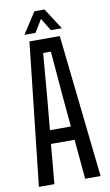

<svg xmlns="http://www.w3.org/2000/svg" viewBox="-103 -1009 605 1060"><g transform="rotate(-10 199.0 -479.5)"><path d="M25.9 0 113.9 -800H284L371.6 0H285.2L265 -221.8H132.6L112.8 0ZM140.2 -297.8H257.7L242.1 -467.7L220.6 -724H177.4L155.8 -467.3ZM93 -840.6 169.9 -959.3H226.1L303 -840.6H241.3L198.2 -911.3L155 -840.6Z"/></g></svg>

Font: Big Shoulders Text SC Thin
Style: Regular
Weight: 100
Designer: Patric King
Foundry: XO Type Co
Version: Version 2.002